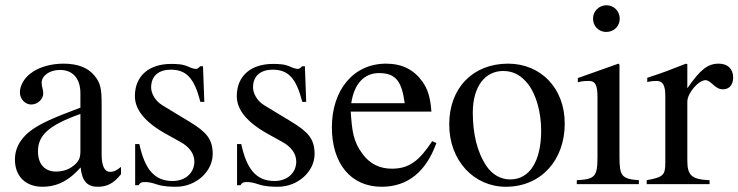

<svg xmlns="http://www.w3.org/2000/svg" viewBox="-20 -703 2819 733"><path d="M287 -127C287 -98 281 -84 252 -64C235 -53 214 -48 194 -48C155 -48 125 -72 125 -125C125 -156 135 -180 159 -202C184 -225 225 -246 287 -268ZM442 -66C425 -52 415 -47 399 -47C381 -47 368 -67 368 -113V-304C368 -365 364 -386 340 -415C316 -444 278 -460 222 -460C177 -460 135 -448 107 -430C72 -408 56 -376 56 -350C56 -323 78 -304 99 -304C125 -304 145 -326 145 -345C145 -366 139 -369 139 -387C139 -414 169 -436 209 -436C254 -436 287 -408 287 -346V-292C174 -250 137 -231 107 -211C68 -185 37 -146 37 -94C37 -28 80 10 142 10C185 10 234 -3 287 -63H288C293 -10 315 10 352 10C386 10 412 0 442 -38Z M600 -301C572 -318 557 -347 557 -369C557 -416 589 -437 632 -437C692 -437 722 -404 745 -314H760L755 -450H744C736 -441 732 -440 728 -440C721 -440 711 -443 700 -448C679 -458 657 -459 633 -459C551 -459 495 -415 495 -336C495 -285 532 -237 615 -191L669 -161C702 -143 722 -117 722 -86C722 -45 690 -12 639 -12C570 -12 533 -56 512 -153H496V4H509C515 -6 521 -8 533 -8C544 -8 555 -7 579 1C602 9 631 10 652 10C728 10 792 -48 792 -115C792 -172 768 -199 704 -238Z M989 -301C961 -318 946 -347 946 -369C946 -416 978 -437 1021 -437C1081 -437 1111 -404 1134 -314H1149L1144 -450H1133C1125 -441 1121 -440 1117 -440C1110 -440 1100 -443 1089 -448C1068 -458 1046 -459 1022 -459C940 -459 884 -415 884 -336C884 -285 921 -237 1004 -191L1058 -161C1091 -143 1111 -117 1111 -86C1111 -45 1079 -12 1028 -12C959 -12 922 -56 901 -153H885V4H898C904 -6 910 -8 922 -8C933 -8 944 -7 968 1C991 9 1020 10 1041 10C1117 10 1181 -48 1181 -115C1181 -172 1157 -199 1093 -238Z M1321 -309C1332 -384 1371 -424 1427 -424C1493 -424 1514 -390 1525 -309ZM1630 -164C1581 -90 1543 -59 1476 -59C1430 -59 1393 -77 1365 -114C1329 -162 1324 -201 1319 -277H1627C1623 -331 1613 -363 1593 -391C1561 -436 1516 -460 1454 -460C1328 -460 1247 -358 1247 -217C1247 -79 1319 10 1437 10C1537 10 1607 -48 1646 -157Z M2046 -204C2046 -88 2002 -18 1928 -18C1892 -18 1860 -36 1838 -68C1801 -122 1785 -194 1785 -273C1785 -373 1832 -432 1901 -432C1944 -432 1972 -412 1996 -382C2028 -341 2046 -272 2046 -204ZM2136 -231C2136 -369 2042 -460 1920 -460C1785 -460 1695 -367 1695 -228C1695 -89 1790 10 1911 10C2046 10 2136 -92 2136 -231Z M2419 0V-15C2353 -20 2345 -31 2345 -105V-456L2341 -460L2186 -405V-389C2204 -394 2219 -394 2228 -394C2253 -394 2261 -378 2261 -331V-104C2261 -28 2251 -19 2182 -15V0ZM2346 -632C2346 -660 2324 -683 2295 -683C2267 -683 2244 -660 2244 -632C2244 -603 2266 -581 2294 -581C2324 -581 2346 -603 2346 -632Z M2604 -458 2599 -460C2546 -439 2510 -425 2451 -406V-390C2465 -393 2474 -394 2486 -394C2511 -394 2520 -378 2520 -334V-84C2520 -34 2513 -27 2449 -15V0H2689V-15C2621 -18 2604 -33 2604 -90V-315C2604 -347 2646 -397 2674 -397C2680 -397 2689 -392 2700 -382C2716 -367 2727 -362 2740 -362C2764 -362 2779 -379 2779 -407C2779 -440 2758 -460 2724 -460C2682 -460 2654 -438 2604 -366Z"/></svg>

Font: XITS
Style: Regular
Weight: 400
Designer: MicroPress Inc., with final additions and corrections provided by Coen Hoffman, Elsevier (retired)
Version: Version 1.302